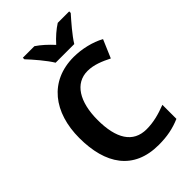

<svg xmlns="http://www.w3.org/2000/svg" viewBox="-275 -1039 1151 1151"><g transform="rotate(-45 301.0 -463.0)"><path d="M546 -936H449C416 -915 381 -885 349 -849C316 -885 284 -914 251 -936H153V-923C188 -886 244 -821 271 -776H429C456 -821 514 -887 546 -923ZM371 -606C425 -606 475 -584 523 -560L572 -675C517 -706 439 -724 372 -724C166 -724 52 -572 52 -356C52 -136 147 10 360 10C431 10 487 -1 545 -26V-145C486 -122 432 -108 375 -108C260 -108 206 -199 206 -355C206 -510 267 -606 371 -606Z"/></g></svg>

Font: Noto Sans Display
Style: Bold
Weight: 700
Designer: Monotype Design Team
Foundry: Monotype Imaging Inc.
Version: Version 1.900